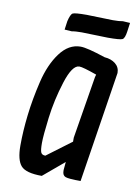

<svg xmlns="http://www.w3.org/2000/svg" viewBox="-80 -735 562 795"><g transform="rotate(10 201.0 -337.5)"><path d="M218 -548Q245 -548 323 -522Q351 -520 369 -505.5Q387 -491 387 -467Q387 -466 314 0Q264 0 250.5 -5Q237 -10 237 -29Q237 -31 237 -34L240 -67L152 7Q85 7 64 -17Q43 -41 43 -101.5Q43 -162 51 -230.5Q59 -299 77 -374.5Q95 -450 131.5 -499Q168 -548 218 -548ZM227 -466Q197 -466 172.5 -388.5Q148 -311 138.5 -234.5Q129 -158 129 -127.5Q129 -97 133.5 -87.5Q138 -78 152 -78L255 -155V-172L298 -434L301 -445Q242 -466 227 -466ZM220 -682 330 -679Q357 -679 372 -682L402 -680L397 -644Q393 -614 383 -609Q373 -604 322 -604L212 -607Q184 -607 171 -604L140 -606L145 -642Q152 -672 161 -677Q170 -682 220 -682Z"/></g></svg>

Font: Economica
Style: Bold Italic
Weight: 700
Designer: Vicente Lamonaca
Foundry: Vicente Lamonaca
Version: Version 1.100